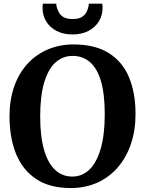

<svg xmlns="http://www.w3.org/2000/svg" viewBox="-20 -988 770 1020"><path d="M360 11Q246.5 12 173.5 -36Q100.5 -84 65.5 -170Q30.5 -256 30.5 -369.5Q30.5 -457 55.2 -527.8Q80 -598.5 125.5 -648.5Q171 -698.5 233.8 -725.2Q296.5 -752 372.5 -752Q485.5 -751.5 558 -706Q630.5 -660.5 665.2 -577.8Q700 -495 700 -382.5Q700 -295 675.5 -223Q651 -151 605.8 -98.8Q560.5 -46.5 498.2 -18.2Q436 10 360 11ZM364 -50Q417 -50 455.5 -87.5Q494 -125 515.2 -199Q536.5 -273 536.5 -381.5Q536.5 -488 516.5 -556.2Q496.5 -624.5 458.2 -657.8Q420 -691 366 -691Q313 -691 274.5 -656Q236 -621 214.8 -549.8Q193.5 -478.5 193.5 -369.5Q193.5 -264 213.8 -193Q234 -122 272.2 -86Q310.5 -50 364 -50ZM365.5 -805Q316.5 -805 280.8 -823.5Q245 -842 225.5 -874.2Q206 -906.5 206 -946Q206 -952.5 206.5 -958Q207 -963.5 208 -968.5H279Q279 -966.5 279.2 -963Q279.5 -959.5 280 -956Q283.5 -942 290.8 -926Q298 -910 315.2 -898.5Q332.5 -887 365.5 -887Q398.5 -887 415.8 -898.2Q433 -909.5 440.5 -925.8Q448 -942 450.5 -956Q451.5 -959.5 451.5 -963Q451.5 -966.5 451.5 -968.5H523Q524 -963.5 524.5 -958Q525 -952.5 525 -946.5Q525 -906.5 505.2 -874.5Q485.5 -842.5 449.8 -823.8Q414 -805 365.5 -805Z"/></svg>

Font: Merriweather Light 18pt
Style: Bold
Weight: 700
Version: Version 2.100